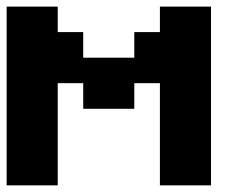

<svg xmlns="http://www.w3.org/2000/svg" viewBox="-20 -558 732 578"><path d="M0 0V-538.1H153.8V-461.4H230.5V-384.3H384.3V-461.4H461.4V-538.1H615.2V0H461.4V-307.6H384.3V-230.5H230.5V-307.6H153.8V0Z"/></svg>

Font: Good Old DOS
Style: Regular
Weight: 400
Designer: Vasily Draigo
Foundry: Vasily Draigo
Version: 1.0